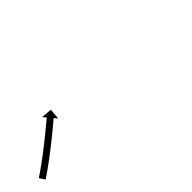

<svg xmlns="http://www.w3.org/2000/svg" viewBox="1 -336 552 552"><g transform="rotate(-45 277.5 -60.0)"><path d="M-4.4 -10.7C-5 -10.4 -5.5 -10 -6 -9.6L5 7C5.5 6.7 6.1 6.3 6.6 6L6.7 5.9L6.7 5.9C8.2 4.9 9.8 3.8 11.4 2.8L11.4 2.8L11.4 2.8C13.8 1.1 16.3 -0.5 18.7 -2.2L18.7 -2.2L18.7 -2.2C21.8 -4.4 24.9 -6.6 28 -8.8L28.1 -8.8L28.1 -8.8C31.7 -11.4 35.4 -14 39 -16.7L39 -16.7L39.1 -16.7C43.1 -19.7 47.1 -22.6 51.2 -25.6L51.2 -25.6L51.2 -25.6C55.5 -28.8 59.8 -32.1 64 -35.3L64 -35.3L64 -35.3C68.4 -38.7 72.8 -42.1 77.2 -45.4L77.2 -45.5L77.2 -45.5C81.6 -48.9 85.9 -52.3 90.2 -55.7L90.3 -55.7L90.3 -55.7C94.5 -59.1 98.6 -62.4 102.8 -65.7L102.8 -65.8L102.8 -65.8C106.7 -68.9 110.6 -72.1 114.5 -75.2L114.5 -75.2L114.5 -75.2C117.9 -78.1 121.4 -80.9 124.9 -83.8L124.9 -83.8L124.9 -83.8C127.8 -86.2 130.7 -88.6 133.6 -91L133.6 -91L133.6 -91C135.9 -92.9 138.1 -94.8 140.3 -96.7C141.8 -97.9 143.2 -99.1 144.7 -100.3C145.2 -100.7 145.7 -101.1 146.2 -101.6L154.7 -91.5L157.4 -124.2L124.8 -126.9L133.3 -116.9C132.8 -116.4 132.3 -116 131.8 -115.6C130.3 -114.4 128.9 -113.2 127.5 -112C125.3 -110.1 123 -108.2 120.8 -106.4L120.8 -106.4L120.8 -106.4C117.9 -104 115 -101.6 112.1 -99.2L112.1 -99.2L112.1 -99.2C108.7 -96.3 105.3 -93.5 101.8 -90.7L101.8 -90.7L101.8 -90.7C98 -87.6 94.1 -84.4 90.3 -81.3L90.3 -81.3L90.3 -81.3C86.1 -78 82 -74.7 77.8 -71.4L77.8 -71.4L77.8 -71.4C73.5 -68 69.2 -64.6 64.9 -61.2L64.9 -61.2L64.9 -61.3C60.6 -57.9 56.2 -54.5 51.9 -51.2L51.9 -51.2L51.9 -51.2C47.7 -48 43.5 -44.8 39.2 -41.6L39.2 -41.7L39.2 -41.7C35.3 -38.7 31.3 -35.8 27.3 -32.8L27.3 -32.9L27.3 -32.9C23.7 -30.3 20.1 -27.7 16.5 -25.1L16.5 -25.1L16.5 -25.1C13.4 -23 10.4 -20.8 7.3 -18.7L7.3 -18.7L7.3 -18.7C5 -17 2.6 -15.4 0.2 -13.8L0.2 -13.8L0.2 -13.8C-1.3 -12.8 -2.9 -11.7 -4.4 -10.7L-4.4 -10.7Z"/></g></svg>

Font: FRB American Cursive Just Arrows Extralight
Style: Italic
Weight: 200
Italic angle: -25°
Version: Version 2.0;Modular Font Editor K font №1